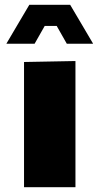

<svg xmlns="http://www.w3.org/2000/svg" viewBox="-20 -779 407 799"><path d="M80 0V-521L293 -525H294V0ZM50 -671 102 -759H272L324 -671L367 -598V-597H258L216 -671H166L124 -597H7V-598Z"/></svg>

Font: Foldit Thin ExtraBold
Style: Regular
Weight: 800
Version: Version 1.003